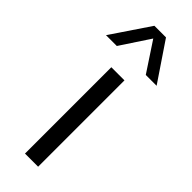

<svg xmlns="http://www.w3.org/2000/svg" viewBox="-303 -830 853 853"><g transform="rotate(45 123.0 -404.0)"><path d="M81.5 0V-542.5H164V0ZM-36 -626.5 86.5 -808H159.5L282 -626.5H214L123 -764.5L32 -626.5Z"/></g></svg>

Font: Encode Sans SemiExpanded SemiExpanded
Style: Regular
Weight: 400
Width: 6
Designer: Multiple Designers
Foundry: Impallari Type
Version: Version 3.000; ttfautohint (v1.8.3) -l 8 -r 50 -G 200 -x 14 